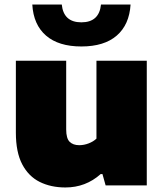

<svg xmlns="http://www.w3.org/2000/svg" viewBox="-20 -818 721 847"><path d="M268.5 9Q204.5 9 155.2 -15.5Q106 -40 78 -93.2Q50 -146.5 50 -233V-550H272V-247Q272 -207.5 287.2 -192.5Q302.5 -177.5 329.5 -177.5Q350.5 -177.5 371.2 -185.5Q392 -193.5 405.5 -206.5V-550H627.5V0H446L432 -50H424Q358 9 268.5 9ZM339 -613Q238.5 -613 183 -661Q127.5 -709 122.5 -798H252.5Q260.5 -719.5 339 -719.5Q417.5 -719.5 425.5 -798H556Q550.5 -709 495 -661Q439.5 -613 339 -613Z"/></svg>

Font: Encode Sans SemiExpanded SemiExpanded Black
Style: Regular
Weight: 900
Width: 6
Designer: Multiple Designers
Foundry: Impallari Type
Version: Version 3.000; ttfautohint (v1.8.3) -l 8 -r 50 -G 200 -x 14 